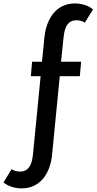

<svg xmlns="http://www.w3.org/2000/svg" viewBox="-88 -815 546 1086"><path d="M-22.3 141.8Q-13.2 148.2 -0.5 151.8Q12.3 155.5 25.5 155.5Q57.7 155.5 75.7 132.3Q93.6 109.1 98.6 57.3L141.8 -384.1H86.4L93.6 -465.9H149.5L163.2 -603.2Q167.7 -647.7 181.8 -683.4Q195.9 -719.1 218 -744.1Q240 -769.1 269.8 -782.3Q299.5 -795.5 335.5 -795.5Q365.5 -795.5 392.3 -786.6Q419.1 -777.7 438.2 -761.8L391.8 -686.8Q382.7 -693.2 370.2 -696.8Q357.7 -700.5 344.5 -700.5Q311.8 -700.5 294.1 -677.3Q276.4 -654.1 271.4 -602.3L257.3 -465.9H370.9L363.6 -384.1H250L206.8 58.2Q202.7 102.7 188.6 138.4Q174.5 174.1 152.5 199.1Q130.5 224.1 100.7 237.3Q70.9 250.5 35 250.5Q5 250.5 -22 241.6Q-49.1 232.7 -68.2 216.8Z"/></svg>

Font: Spartan MB SemBd
Style: Regular
Weight: 600
Designer: Matt Bailey, Mirko Velimirovic
Foundry: Matt Bailey
Version: Version 1.005